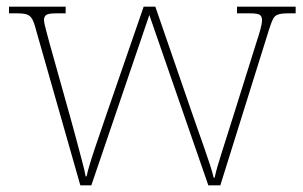

<svg xmlns="http://www.w3.org/2000/svg" viewBox="-20 -556 910 576"><path d="M89 -463Q83 -487 77 -498Q71 -509 61 -512.5Q51 -516 30 -516H7V-536H177V-516H150Q125 -516 118.5 -511Q112 -506 112 -496Q112 -488 118.5 -464Q125 -440 129 -425L192 -200Q199 -176 208 -141.5Q217 -107 225.5 -75.5Q234 -44 237 -27H240Q243 -44 253.5 -77Q264 -110 276.5 -146Q289 -182 297 -206L411 -536H446L554 -223Q560 -205 570 -177Q580 -149 590.5 -119Q601 -89 609.5 -63Q618 -37 621 -23H624Q629 -48 644.5 -96Q660 -144 679 -205L749 -428Q756 -449 761 -467Q766 -485 766 -496Q766 -506 760 -511Q754 -516 728 -516H691V-536H867V-516H845Q825 -516 814.5 -512.5Q804 -509 799 -499Q794 -489 787 -467L641 0H605L428 -511L254 0H221Z"/></svg>

Font: Noto Serif Telugu Thin
Style: Regular
Weight: 100
Designer: Jelle Bosma - Monotype Design Team
Foundry: Monotype Imaging Inc.
Version: Version 2.005; ttfautohint (v1.8.4.7-5d5b)